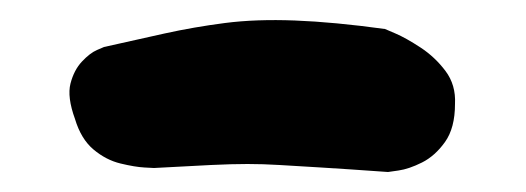

<svg xmlns="http://www.w3.org/2000/svg" viewBox="-20 -665 526 192"><path d="M435 -561Q435 -537 425 -523Q415 -509 402 -502.5Q389 -496 378.5 -494.5Q368 -493 368 -493Q326 -496 301 -497.5Q276 -499 259.5 -500Q243 -501 227.5 -501Q212 -501 191 -500Q170 -499 134 -497Q134 -497 124.5 -497.5Q115 -498 100.5 -501.5Q86 -505 73.5 -515.5Q61 -526 55 -546Q47 -568 50.5 -581.5Q54 -595 62 -603.5Q70 -612 77 -615Q84 -618 84 -618Q115 -625 144.5 -631.5Q174 -638 205 -642Q236 -646 275 -644.5Q314 -643 365 -636Q365 -636 375.5 -631.5Q386 -627 400.5 -617.5Q415 -608 425.5 -594Q436 -580 435 -561Z"/></svg>

Font: Sour Gummy Black ExtraBold
Style: Regular
Weight: 800
Version: Version 1.000